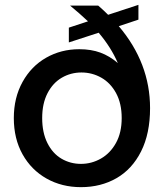

<svg xmlns="http://www.w3.org/2000/svg" viewBox="-20 -763 676 792"><path d="M470 -655Q599 -503 599 -317Q599 -212 562 -138.5Q525 -65 460.5 -28Q396 9 314 9Q235 9 172 -26.5Q109 -62 73 -126.5Q37 -191 37 -276Q37 -360 73 -425Q109 -490 170.5 -525Q232 -560 307 -560Q356 -560 394 -546Q432 -532 466 -503Q438 -568 387 -628L264 -588V-649L343 -675Q309 -707 269 -740H385Q406 -722 426 -702L551 -743V-682ZM314 -87Q358 -87 396.5 -109Q435 -131 458.5 -173.5Q482 -216 482 -276Q482 -336 459 -378.5Q436 -421 398 -442.5Q360 -464 316 -464Q272 -464 235 -442.5Q198 -421 176 -378.5Q154 -336 154 -276Q154 -216 175.5 -173Q197 -130 233.5 -108.5Q270 -87 314 -87Z"/></svg>

Font: MSTAGE Medium
Style: Regular
Weight: 500
Designer: Ninad Kale (Devanagari), Jonny Pinhorn (Latin)
Foundry: Indian Type Foundry
Version: 4.004